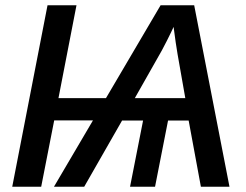

<svg xmlns="http://www.w3.org/2000/svg" viewBox="-20 -708 934 728"><path d="M185.5 -251.5 136.2 0H26.4L160.2 -688H270L201.7 -335.9H381.8L588.9 -688H716.3L850.1 0H741.7L695.3 -251H617.2L567.9 0H473.1L522.5 -251H442.9L299.3 0H184.6L332.5 -251.5ZM638.2 -606Q636.2 -601.1 629.2 -586.7Q622.1 -572.3 612.8 -553.5Q603.5 -534.7 593.3 -516.1L491.2 -335.9H682.6L653.3 -502.4Q649.4 -524.9 646.2 -547.4Q643.1 -569.8 638.2 -606Z"/></svg>

Font: Arimo Medium
Style: Italic
Weight: 500
Italic angle: -12°
Designer: Steve Matteson
Foundry: Monotype Imaging Inc.
Version: Version 1.33